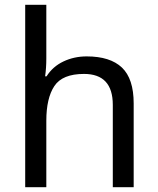

<svg xmlns="http://www.w3.org/2000/svg" viewBox="-20 -780 658 800"><path d="M173 -537Q173 -497 168 -462H174Q200 -503 244.5 -524Q289 -545 341 -545Q439 -545 488 -498.5Q537 -452 537 -349V0H450V-343Q450 -472 330 -472Q240 -472 206.5 -421.5Q173 -371 173 -277V0H85V-760H173Z"/></svg>

Font: RS Noto Sans
Style: Regular
Weight: 400
Designer: Monotype Design Team
Foundry: Monotype Imaging Inc.
Version: Version 3.10